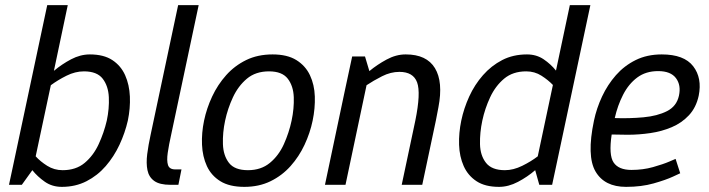

<svg xmlns="http://www.w3.org/2000/svg" viewBox="-20 -720 2762 748"><path d="M396 -250Q406 -297 404 -341Q402 -385 380 -413.5Q358 -442 307 -442Q273 -442 239 -425Q205 -408 178 -388L119 -111Q137 -91 164 -74Q191 -57 224 -57Q276 -57 310 -85.5Q344 -114 364.5 -158.5Q385 -203 396 -250ZM244 -700 190 -444Q221 -470 257 -489Q293 -508 330 -508Q384 -508 417.5 -486Q451 -464 467.5 -427Q484 -390 486 -344Q488 -298 478 -250Q467 -202 445.5 -156Q424 -110 392 -73Q360 -36 317 -14Q274 8 221 8Q183 8 154.5 -12Q126 -32 106 -57L65 0H15L30 -70L164 -700Z M663 -60H687L675 0H644Q602 0 581 -15Q560 -30 554.5 -57Q549 -84 553.5 -119.5Q558 -155 567 -196L674 -700H754L647 -196Q638 -156 633.5 -125Q629 -94 634.5 -77Q640 -60 663 -60Z M775 -250Q785 -298 806.5 -344Q828 -390 861 -427Q894 -464 939 -486Q984 -508 1042 -508Q1099 -508 1134.5 -486Q1170 -464 1187.5 -427Q1205 -390 1206.5 -344Q1208 -298 1198 -250Q1188 -202 1166.5 -156Q1145 -110 1112 -73Q1079 -36 1034 -14Q989 8 932 8Q874 8 838.5 -14Q803 -36 786 -73Q769 -110 767 -156Q765 -202 775 -250ZM857 -250Q847 -203 848.5 -158.5Q850 -114 872 -85.5Q894 -57 946 -57Q997 -57 1031.5 -85.5Q1066 -114 1086 -158.5Q1106 -203 1116 -250Q1126 -297 1124.5 -341Q1123 -385 1101 -413.5Q1079 -442 1028 -442Q976 -442 942 -413.5Q908 -385 887.5 -341Q867 -297 857 -250Z M1625 0H1545L1598 -250Q1620 -358 1605 -399Q1590 -440 1536 -440Q1502 -440 1468.5 -423Q1435 -406 1408 -388L1326 0H1246L1322 -360L1352 -500H1402L1419 -443Q1449 -468 1486 -488Q1523 -508 1560 -508H1561Q1642 -508 1674.5 -454.5Q1707 -401 1688 -302L1678 -250Z M2030 -442Q1978 -442 1944 -413.5Q1910 -385 1889.5 -341Q1869 -297 1859 -250Q1849 -203 1850 -158.5Q1851 -114 1873.5 -85.5Q1896 -57 1947 -57Q1980 -57 2014.5 -74Q2049 -91 2075 -111L2134 -389Q2116 -408 2089.5 -425Q2063 -442 2030 -442ZM2200 -700H2280L2146 -70L2131 0H2081L2065 -57Q2035 -31 1998 -11.5Q1961 8 1924 8Q1870 8 1836.5 -14Q1803 -36 1786.5 -73Q1770 -110 1768.5 -156Q1767 -202 1777 -250Q1787 -298 1808 -344Q1829 -390 1861.5 -427Q1894 -464 1936.5 -486Q1979 -508 2033 -508Q2070 -508 2098 -489Q2126 -470 2146 -445Z M2544 -443Q2496 -443 2462.5 -418Q2429 -393 2407.5 -351Q2386 -309 2375 -260Q2432 -258 2486.5 -263Q2541 -268 2578.5 -287Q2616 -306 2625 -347Q2634 -388 2613.5 -415.5Q2593 -443 2544 -443ZM2612 -101 2630 -45Q2630 -45 2602 -32Q2574 -19 2526.5 -5.5Q2479 8 2419 8Q2335 8 2300 -52Q2265 -112 2294 -250Q2304 -298 2325.5 -344Q2347 -390 2379.5 -427Q2412 -464 2456.5 -486Q2501 -508 2558 -508Q2645 -508 2680.5 -462Q2716 -416 2702 -347Q2692 -301 2664 -271Q2636 -241 2597 -224.5Q2558 -208 2513.5 -201.5Q2469 -195 2425 -195L2363 -196Q2351 -116 2370.5 -87Q2390 -58 2440 -58Q2485 -58 2524 -69Q2563 -80 2587.5 -90.5Q2612 -101 2612 -101Z"/></svg>

Font: Epunda Sans
Style: Italic
Weight: 400
Italic angle: -12.0243°
Designer: Simon Atzbach
Foundry: typofactur
Version: Version 2.204; ttfautohint (v1.8.4.7-5d5b)